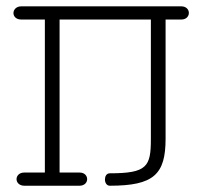

<svg xmlns="http://www.w3.org/2000/svg" viewBox="-20 -592 645 612"><path d="M507.8 -149.9V-529.8H558.1C574.2 -529.8 582 -540.5 582 -550.8C582 -561.5 573.7 -571.8 557.6 -571.8H47.9C31.7 -571.8 22.9 -561 22.9 -550.3C22.9 -540 31.2 -529.8 47.4 -529.8H123V-42H57.1C41 -42 32.7 -31.2 32.7 -21C32.7 -10.3 41.5 0 57.6 0H233.4C249.5 0 257.8 -10.3 257.8 -21C257.8 -31.2 250 -42 233.9 -42H169.9V-529.8H460.9V-148.4C460.9 -61 448.7 -39.6 330.1 -39.6C319.3 -39.6 314.5 -29.8 314.5 -20C314.5 -9.8 319.8 0 330.1 0C470.2 0 507.8 -36.1 507.8 -149.9Z"/></svg>

Font: Cutive Mono
Style: Regular
Weight: 400
Monospace: yes
Designer: Vernon Adams
Foundry: Vernon Adams
Version: Version 1.002